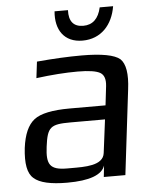

<svg xmlns="http://www.w3.org/2000/svg" viewBox="-51 -721 570 771"><g transform="rotate(-5 234.0 -335.0)"><path d="M424 0 465 -342C473 -404 466 -445 445 -465C423 -484 371 -494 290 -494C237 -494 177 -491 110 -485L102 -419C164 -427 220 -431 269 -431C315 -431 345 -426 360 -417C375 -408 381 -390 378 -363L369 -286H224C155 -286 107 -276 81 -256C54 -235 38 -198 31 -144C24 -82 31 -41 55 -21C78 0 123 10 189 10C279 10 330 -9 342 -46L337 0ZM119 -141C129 -220 142 -230 223 -230H362L345 -96C339 -45 263 -47 211 -47H193C123 -47 110 -71 119 -141ZM434 -680H380C370 -635 346 -612 308 -612C269 -612 250 -635 252 -680H198C191 -606 226 -553 300 -553C375 -553 422 -606 434 -680Z"/></g></svg>

Font: Gamestation Display
Style: Italic
Weight: 400
Designer: Jonas Hecksher
Foundry: Jonas Hecksher, Playtypeª, e-types AS
Version: Version 1.003